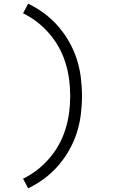

<svg xmlns="http://www.w3.org/2000/svg" viewBox="-20 -861 640 1042"><path d="M133 161 105 109Q146 89 182 61Q218 33 248 -2Q278 -37 300 -77Q322 -117 335.5 -160.5Q349 -204 355 -249Q361 -294 361 -340Q361 -386 355 -431Q349 -476 335.5 -519.5Q322 -563 300 -603Q278 -643 248 -678Q218 -713 182 -741Q146 -769 105 -789L133 -841Q179 -819 220.5 -788Q262 -757 295.5 -718.5Q329 -680 354.5 -635.5Q380 -591 396 -542Q412 -493 418.5 -442Q425 -391 425 -340Q425 -289 418.5 -238Q412 -187 396 -138Q380 -89 354.5 -44.5Q329 0 295.5 38.5Q262 77 220.5 108Q179 139 133 161Z"/></svg>

Font: Iosevka Custom Light Extended
Style: Regular
Weight: 300
Width: 7
Monospace: yes
Designer: Belleve Invis
Foundry: Belleve Invis
Version: Version 11.2.4; ttfautohint (v1.8.4)